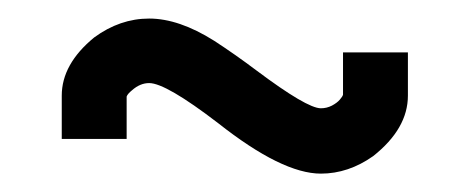

<svg xmlns="http://www.w3.org/2000/svg" viewBox="-20 -338 509 208"><path d="M327.6 -149.9Q285.6 -149.9 216.3 -204.6Q159.7 -248 141.6 -248Q131.8 -248 123 -240.2Q118.2 -236.3 117.2 -233.4V-187.5H46.9V-234.4Q46.9 -268.6 82 -297.4Q109.9 -317.9 141.6 -317.9Q173.8 -317.9 211.9 -293.9Q234.4 -279.3 257.8 -261.7Q312.5 -220.7 327.6 -220.7Q334 -220.7 339.6 -223.6Q345.2 -226.6 348.1 -230Q351.1 -233.4 351.6 -235.4V-281.2H421.9V-234.4Q421.9 -198.7 384.3 -168.9Q357.4 -149.9 327.6 -149.9Z"/></svg>

Font: Lambda
Style: Regular
Weight: 400
Designer: GGBotNet
Version: 0.22